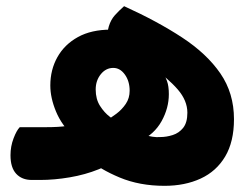

<svg xmlns="http://www.w3.org/2000/svg" viewBox="-20 -583 805 622"><path d="M83 0Q51 0 32.5 -20Q14 -40 14 -80Q14 -109 24 -135Q34 -161 44 -171H83ZM513 19Q432 19 367.5 -8Q303 -35 266 -68L371 -80Q343 -52 299.5 -34.5Q256 -17 206 -8.5Q156 0 110 0H83V-171H130Q150 -171 167 -172Q184 -173 197 -175Q210 -177 217 -180L218 -142Q180 -177 161.5 -221.5Q143 -266 143 -306Q143 -357 166 -398Q189 -439 232.5 -463Q276 -487 339 -487L487 -380Q496 -363 505.5 -350Q515 -337 521 -320.5Q527 -304 527 -278Q527 -233 503.5 -190.5Q480 -148 432 -125L447 -146Q462 -142 474.5 -140Q487 -138 499 -139Q519 -139 539.5 -145.5Q560 -152 573.5 -169Q587 -186 587 -218Q587 -257 556 -293Q525 -329 455 -381L326 -440Q326 -476 332.5 -497.5Q339 -519 352 -533.5Q365 -548 382 -563Q490 -514 570 -461.5Q650 -409 694 -345Q738 -281 738 -197Q738 -124 709.5 -76Q681 -28 630 -4.5Q579 19 513 19ZM365 -185 323 -192Q339 -201 357 -214.5Q375 -228 387.5 -246.5Q400 -265 400 -289Q400 -320 384.5 -341.5Q369 -363 347 -363Q323 -363 306.5 -342.5Q290 -322 290 -293Q290 -262 304 -240Q318 -218 336 -204.5Q354 -191 365 -185Z"/></svg>

Font: Baloo Bhaijaan 2 ExtraBold
Style: Regular
Weight: 800
Designer: Sanskriti Dholi, Noopur Datye and Ek Type
Foundry: Ek Type
Version: Version 1.701